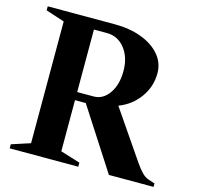

<svg xmlns="http://www.w3.org/2000/svg" viewBox="-103 -807 936 914"><g transform="rotate(15 365.5 -350.0)"><path d="M22 0V-20L114 -50V-650L22 -680V-700H352Q427 -700 485 -678Q543 -656 576 -617Q609 -578 609 -527Q609 -461 570.5 -407.5Q532 -354 469 -330L632 -92Q649 -67 665.5 -50Q682 -33 698 -28L731 -17V0H511L316 -302H263V-50L360 -20V0ZM327 -650H263V-342H344Q390 -342 420 -385Q450 -428 450 -495Q450 -563 415.5 -606.5Q381 -650 327 -650Z"/></g></svg>

Font: Wittgenstein
Style: Bold
Weight: 700
Designer: Jörg Drees
Foundry: Jörg Drees
Version: Version 1.303; ttfautohint (v1.8.4.7-5d5b)